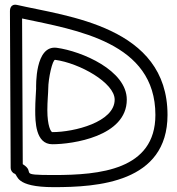

<svg xmlns="http://www.w3.org/2000/svg" viewBox="-20 -774 730 792"><path d="M214.4 -576.8C123.5 -589.2 129 -417.9 129 -408C129 -397.2 125.3 -359 125.3 -319.6C125.3 -272.9 126.1 -179 196 -179C278 -179 503 -210.8 503 -363C503 -484 317.1 -562.7 214.4 -576.8ZM207.6 -527.2C308.9 -513.3 453 -432.4 453 -363C453 -270.4 285.8 -229 196 -229C189.9 -229 175.3 -254.7 175.3 -319.6C175.3 -356.7 179 -391.3 179 -408C179 -450 196.5 -528.8 207.6 -527.2ZM71.1 -697.8C296.6 -649.6 621 -600.3 621 -300C621 -72.7 390.8 -52 202 -52C45.9 -52 132 -60.6 73.9 -96.8ZM51.6 -753.4C22.8 -760 21 -734.9 21 -728.9L24 -80.9C24 -72.1 30.2 -61.1 40.6 -57.4C54.9 -52.4 38.9 -2 202 -2C381.2 -2 671 -19.8 671 -300C671 -666 255.4 -706.5 51.6 -753.4Z"/></svg>

Font: Rocketfuel
Style: Regular
Weight: 400
Designer: Mew Too
Foundry: Cannot Into Space Fonts.
Version: Version 0.27